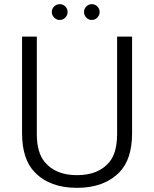

<svg xmlns="http://www.w3.org/2000/svg" viewBox="-20 -892 740 923"><path d="M543 -716H615V-253Q615 -125 553 -63Q480 11 350 11Q220 11 148 -63Q86 -125 86 -253V-716H157V-248Q157 -157 196 -112Q248 -50 350 -50Q453 -50 505 -112Q543 -157 543 -248ZM267 -872Q283 -872 294 -861Q305 -850 305 -834Q305 -819 294 -807.5Q283 -796 267 -796Q252 -796 240.5 -807.5Q229 -819 229 -834Q229 -850 240.5 -861Q252 -872 267 -872ZM421 -872Q437 -872 448 -861Q459 -850 459 -834Q459 -819 448 -807.5Q437 -796 421 -796Q406 -796 395 -807.5Q384 -819 384 -834Q384 -850 395 -861Q406 -872 421 -872Z"/></svg>

Font: Almarai Light
Style: Regular
Weight: 300
Designer: Boutros International 2019
Foundry: Created by Boutros International 2019
Version: Version 1.10